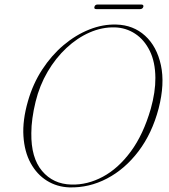

<svg xmlns="http://www.w3.org/2000/svg" viewBox="-20 -820 750 852"><path d="M496.5 -711Q571.5 -709 623.8 -661.5Q676 -614 694 -531Q712 -448 684 -339Q655 -228.5 594.8 -149Q534.5 -69.5 454.8 -27.8Q375 14 287.5 11.5Q232.5 9.5 188 -18.2Q143.5 -46 116 -96.2Q88.5 -146.5 84 -216.2Q79.5 -286 104 -371Q126 -448 167.2 -511.2Q208.5 -574.5 262.2 -619.8Q316 -665 376.2 -689Q436.5 -713 496.5 -711ZM296.5 -1Q368 1 436.5 -35.8Q505 -72.5 560.5 -147.8Q616 -223 649 -337Q670 -412 669.5 -474.5Q669 -545 644.5 -594.5Q620 -644 579.5 -670.5Q539 -697 489.5 -698.5Q433 -700 378 -676Q323 -652 275 -607.2Q227 -562.5 191.2 -501.5Q155.5 -440.5 138 -369Q128.5 -330 123.8 -295.2Q119 -260.5 119 -229.5Q117.5 -119.5 166.8 -61.2Q216 -3 296.5 -1ZM399 -789.5Q401.5 -800 413.5 -800H606.5Q618.5 -800 616 -789.5Q612.5 -779.5 601 -779.5H408Q396 -779.5 399 -789.5Z"/></svg>

Font: Fraunces 72pt S000 Thin
Style: Italic
Weight: 100
Italic angle: -16°
Version: Version 1.000; ttfautohint (v1.8.3)